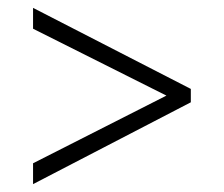

<svg xmlns="http://www.w3.org/2000/svg" viewBox="-20 -602 570 488"><path d="M64 -134 465 -342V-376L64 -582V-529L403 -359L64 -187Z"/></svg>

Font: Noto Sans Mono Condensed Light
Style: Regular
Weight: 300
Width: 3
Designer: Monotype Design Team
Foundry: Monotype Imaging Inc.
Version: Version 2.014